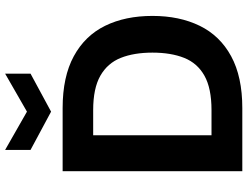

<svg xmlns="http://www.w3.org/2000/svg" viewBox="-128 -836 964 748"><g transform="rotate(-90 354.0 -462.0)"><path d="M61 0V-700H307Q429 -700 509 -656.5Q589 -613 627.5 -534.5Q666 -456 666 -350Q666 -245 627.5 -166Q589 -87 509 -43.5Q429 0 307 0ZM201 -120H299Q384 -120 433 -147.5Q482 -175 502.5 -226.5Q523 -278 523 -350Q523 -422 502.5 -473.5Q482 -525 433 -553Q384 -581 299 -581H201ZM293 -745 144 -825V-924L293 -839L441 -924V-825Z"/></g></svg>

Font: DM Sans 28pt ExtraBold
Style: Regular
Weight: 800
Version: Version 4.004;gftools[0.9.30]